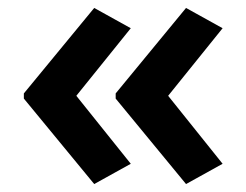

<svg xmlns="http://www.w3.org/2000/svg" viewBox="-20 -512 620 483"><path d="M40 -277 217 -492 309 -441 172 -271 309 -100 217 -49 40 -264ZM271 -277 448 -492 540 -441 403 -271 540 -100 448 -49 271 -264Z"/></svg>

Font: Noto Sans Kawi SemiBold
Style: Regular
Weight: 600
Designer: Fadhl Haqq
Version: Version 1.000